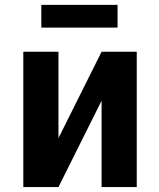

<svg xmlns="http://www.w3.org/2000/svg" viewBox="-20 -756 642 776"><path d="M147 -644.5H455.1V-736.3H147ZM74.2 0H216.3L390.6 -349.1V0H532.7V-546.9H390.6L216.3 -197.8V-546.9H74.2Z"/></svg>

Font: Hack
Style: Bold
Weight: 700
Monospace: yes
Designer: Christopher Simpkins
Foundry: Christopher Simpkins
Version: Version 2.010